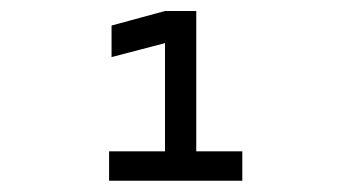

<svg xmlns="http://www.w3.org/2000/svg" viewBox="-20 -713 626 342"><path d="M174.3 -391.1V-443.4H273.9V-636.2L178.7 -611.3V-667.5L273.9 -693.4H329.6V-443.4H411.6V-391.1Z"/></svg>

Font: Cascadia Code NF Light
Style: Regular
Weight: 300
Monospace: yes
Designer: Aaron Bell
Foundry: Saja Typeworks
Version: Version 2404.023; ttfautohint (v1.8.4)